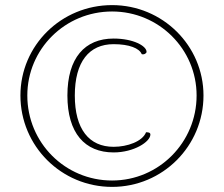

<svg xmlns="http://www.w3.org/2000/svg" viewBox="-20 -720 877 752"><path d="M419 12C617 12 777 -148 777 -346C777 -541 617 -700 419 -700C220 -700 60 -542 60 -346C60 -148 220 12 419 12ZM419 -13C235 -13 87 -161 87 -346C87 -528 235 -675 419 -675C602 -675 750 -528 750 -346C750 -162 602 -13 419 -13ZM425 -123C505 -123 569 -165 569 -193C569 -201 561 -202 552 -202C538 -166 479 -145 425 -145C329 -145 273 -214 273 -346C273 -478 329 -547 425 -547C486 -547 526 -531 535 -508C544 -505 554 -511 554 -517C554 -540 502 -569 425 -569C312 -569 244 -493 244 -346C244 -199 312 -123 425 -123Z"/></svg>

Font: Arima Koshi Thin
Style: Regular
Weight: 250
Designer: Joana Correia and Natanael Gama
Foundry: NDISCOVER
Version: Version 1.019;PS 001.019;hotconv 1.0.88;makeotf.lib2.5.64775